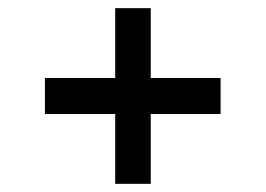

<svg xmlns="http://www.w3.org/2000/svg" viewBox="-20 -604 650 470"><path d="M262 -154V-325H90V-413H262V-584H349V-413H520V-325H349V-154Z"/></svg>

Font: Plus Jakarta Text
Style: Regular
Weight: 400
Designer: Gumpita Rahayu
Foundry: Tokotype Studio
Version: Version 1.000